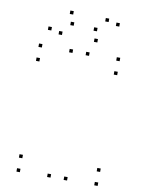

<svg xmlns="http://www.w3.org/2000/svg" viewBox="-103 -1028 825 1107"><g transform="rotate(10 310.0 -474.0)"><path d="M368.5 -720V-740H348.5V-720ZM271.7 -720V-740H251.7V-720ZM271.7 10V-10H251.7V10ZM368.5 10V-10H348.5V10ZM92.3 -638.2V-658.2H72.3V-638.2ZM547.7 -638.2V-658.2H527.7V-638.2ZM547.7 -720V-740H527.7V-720ZM92.3 -720V-740H72.3V-720ZM547.7 10V-10H527.7V10ZM547.7 -71.8V-91.8H527.7V-71.8ZM92.3 -71.8V-91.8H72.3V-71.8ZM92.3 10V-10H72.3V10ZM129 -826.3V-846.3H109V-826.3ZM194 -811.2V-831.2H174V-811.2ZM251.3 -875.5V-895.5H231.3V-875.5ZM402.3 -804.2V-824.2H382.3V-804.2ZM511 -916.3V-936.3H491V-916.3ZM446 -931.5V-951.5H426V-931.5ZM389 -867.2V-887.2H369V-867.2ZM237.2 -938.5V-958.5H217.2V-938.5Z"/></g></svg>

Font: Monaspace Neon Dots Var
Style: Regular
Weight: 400
Designer: Riley Cran and the Lettermatic Team
Version: Version 1.100 (Monaspace Neon Dots)